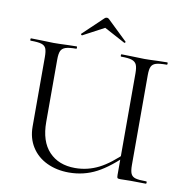

<svg xmlns="http://www.w3.org/2000/svg" viewBox="-87 -878 938 974"><g transform="rotate(10 381.5 -391.5)"><path d="M491 -613Q488 -613 488 -619Q488 -625 491 -625L539 -624Q583 -622 609 -622Q635 -622 677 -624L726 -625Q729 -625 729 -619Q729 -613 726 -613Q688 -613 670.5 -607.5Q653 -602 646.5 -588Q640 -574 640 -544V-81Q640 -51 646.5 -36.5Q653 -22 670.5 -17Q688 -12 726 -12Q729 -12 729 -6Q729 0 726 0L647 -1L595 0Q583 0 580 -3Q577 -6 577 -19V-542Q577 -572 570.5 -586.5Q564 -601 546.5 -607Q529 -613 491 -613ZM331 12Q268 12 217.5 -12Q167 -36 138.5 -81Q110 -126 110 -186V-544Q110 -574 104 -588Q98 -602 80.5 -607.5Q63 -613 25 -613Q22 -613 22 -619Q22 -625 25 -625L74 -624Q116 -622 141 -622Q169 -622 213 -624L260 -625Q262 -625 262 -619Q262 -613 260 -613Q223 -613 205 -607Q187 -601 180.5 -586.5Q174 -572 174 -542V-221Q174 -121 223.5 -68.5Q273 -16 358 -16Q422 -16 479.5 -45Q537 -74 606 -143L616 -135Q539 -57 473.5 -22.5Q408 12 331 12ZM386 -795Q392 -795 397 -790L499 -692Q500 -692 500 -690Q500 -688 497.5 -686Q495 -684 494 -685L386 -743L277 -685Q275 -684 272 -687.5Q269 -691 271 -692L374 -790Q379 -795 386 -795Z"/></g></svg>

Font: Cormorant Infant
Style: Regular
Weight: 400
Designer: Christian Thalmann (Catharsis Fonts)
Foundry: Catharsis Fonts
Version: Version 4.000